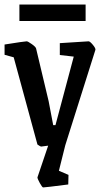

<svg xmlns="http://www.w3.org/2000/svg" viewBox="-21 -639 456 841"><path d="M143 138 190 -1Q164 3 159 3Q156 3 143 -6L39 -388L-1 -399V-444Q87 -458 96 -458Q101 -458 118 -446Q135 -434 137 -427L192 -196L212 -91H222L302 -391L241 -398V-450L367 -458Q373 -458 385.5 -443Q398 -428 397 -421L265 -3L237 109L279 127L278 169Q177 182 168 182Q164 182 153.5 163Q143 144 143 138ZM64 -619H354V-547H64Z"/></svg>

Font: Grenze Medium
Style: Regular
Weight: 500
Designer: Renata Polastri
Foundry: Omnibus-Type
Version: Version 1.002; ttfautohint (v1.8)